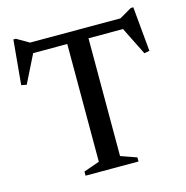

<svg xmlns="http://www.w3.org/2000/svg" viewBox="-104 -802 871 900"><g transform="rotate(-15 331.0 -352.0)"><path d="M458.5 -20V0H201.5V-20L278.5 -47V-618.5H113L45.5 -483L20 -488L40 -704.5H52L111.5 -670H550.5L610 -704.5H622L642 -488L616.5 -483L549 -618.5H381.5V-47Z"/></g></svg>

Font: Newsreader Text Medium
Style: Regular
Weight: 500
Designer: Hugues Gentile
Foundry: Production Type
Version: Version 1.002